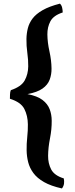

<svg xmlns="http://www.w3.org/2000/svg" viewBox="-20 -768 417 1065"><path d="M323.6 277.3Q262.7 263.9 224.2 241.9Q185.6 219.9 165 191.6Q144.3 163.3 136.2 131.2Q128.2 99.2 127.7 66.1Q127.1 29.2 131.1 -7.5Q135.1 -44.3 134.6 -78.3Q134 -126.2 115 -163.7Q96 -201.2 35 -220.2Q35 -229.2 35.5 -244Q36 -258.8 40 -267.8Q98 -287.3 117 -321.8Q136 -356.3 136.6 -399.7Q137.1 -435.2 131.6 -474.4Q126.1 -513.7 126.7 -552.1Q127.2 -582.7 134.5 -611.5Q141.7 -640.3 160.9 -665.6Q180 -690.8 216.8 -711.8Q253.5 -732.8 312.5 -747.8Q321.7 -739.2 324.7 -725.4Q327.8 -711.6 327.8 -698.9Q276.8 -682.4 259.5 -649.9Q242.3 -617.4 242.8 -576.9Q243.3 -532.4 254.3 -482.9Q265.3 -433.5 265.8 -388Q266.3 -355.1 255.5 -326.1Q244.7 -297.2 215.9 -276.8Q187.1 -256.4 132.6 -246Q186.6 -235.6 215.5 -213.7Q244.3 -191.8 255.5 -162.1Q266.8 -132.4 266.8 -98Q267.3 -51.1 257.3 -0.4Q247.3 50.3 246.8 95.8Q246.3 138.2 264 172Q281.8 205.7 333.8 221.6Q336.9 236.3 335.1 250.4Q333.3 264.5 323.6 277.3Z"/></svg>

Font: Vollkorn
Style: Regular
Weight: 400
Designer: Friedrich Althausen
Foundry: Friedrich Althausen
Version: Version 5.001